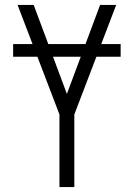

<svg xmlns="http://www.w3.org/2000/svg" viewBox="-20 -755 540 775"><path d="M220 0V-293L51 -735H116L250 -376L384 -735H449L280 -293V0ZM467 -526H33V-577H467Z"/></svg>

Font: Iosevka Fixed Light
Style: Regular
Weight: 300
Monospace: yes
Designer: Belleve Invis
Foundry: Belleve Invis
Version: Version 32.3.0